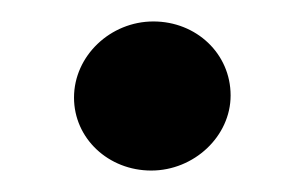

<svg xmlns="http://www.w3.org/2000/svg" viewBox="-20 -149 284 179"><path d="M49 -58C49 -20 81 10 121 10C161 10 195 -22 195 -60C195 -99 163 -129 123 -129C83 -129 49 -97 49 -58Z"/></svg>

Font: Libertinus Serif
Style: Bold
Weight: 700
Designer: Philipp H. Poll, Khaled Hosny
Foundry: Caleb Maclennan
Version: Version 7.050;RELEASE